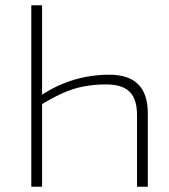

<svg xmlns="http://www.w3.org/2000/svg" viewBox="-20 -710 643 730"><path d="M395 -426Q469 -426 505.5 -389.5Q542 -353 542 -279V0H501V-272Q501 -333 473 -361Q445 -389 383 -389Q339 -389 299 -381.5Q259 -374 218.5 -356Q178 -338 128 -307L126 -341Q173 -373 218.5 -391.5Q264 -410 308 -418Q352 -426 395 -426ZM140 -690V0H99V-690Z"/></svg>

Font: Exo 2 ExtraLight
Style: Regular
Weight: 250
Designer: Natanael Gama
Foundry: Natanael Gama
Version: Version 2.010